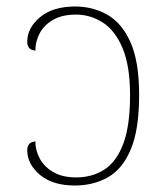

<svg xmlns="http://www.w3.org/2000/svg" viewBox="-20 -562 485 592"><path d="M211 10Q142 10 103 -23Q64 -56 64 -99Q64 -124 89 -126Q89 -98 103 -72.5Q117 -47 145 -31Q173 -15 215 -15Q264 -15 301.5 -39Q339 -63 360 -118.5Q381 -174 381 -268Q381 -359 358 -413.5Q335 -468 297 -492.5Q259 -517 214 -517Q172 -517 144 -501Q116 -485 102.5 -459.5Q89 -434 89 -406Q64 -408 64 -433Q64 -476 103.5 -509Q143 -542 212 -542Q266 -542 311 -516.5Q356 -491 382.5 -431.5Q409 -372 409 -269Q409 -163 383.5 -102Q358 -41 313 -15.5Q268 10 211 10Z"/></svg>

Font: Noto Serif Thin
Style: Regular
Weight: 100
Designer: Monotype Design Team
Foundry: Monotype Imaging Inc.
Version: Version 2.015